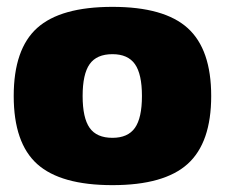

<svg xmlns="http://www.w3.org/2000/svg" viewBox="-20 -530 656 560"><path d="M88.5 -448.5Q157 -510 308 -510Q459 -510 527.5 -448Q596 -386 596 -250Q596 -114 527.5 -52Q459 10 308 10Q157 10 88.5 -51.5Q20 -113 20 -250Q20 -387 88.5 -448.5ZM308 -128Q353 -128 373.5 -157Q394 -186 394 -250Q394 -314 373.5 -343Q353 -372 308 -372Q262 -372 241.5 -343Q221 -314 221 -250Q221 -186 241.5 -157Q262 -128 308 -128Z"/></svg>

Font: Fivo Sans Black
Style: Regular
Weight: 900
Designer: Alexander Slobzheninov
Foundry: Alexander Slobzheninov
Version: 1.0